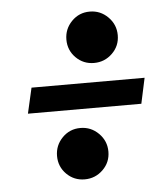

<svg xmlns="http://www.w3.org/2000/svg" viewBox="-43 -637 502 592"><g transform="rotate(-5 207.5 -341.0)"><path d="M200 -462C215.3 -446.7 234 -439 256 -439C278 -439 296.8 -446.7 312.5 -462C328.2 -477.3 336 -496 336 -518C336 -540 328.2 -558.8 312.5 -574.5C296.8 -590.2 278 -598 256 -598C234 -598 215.3 -590.2 200 -574.5C184.7 -558.8 177 -540 177 -518C177 -496 184.7 -477.3 200 -462ZM57 -380 39 -301H390L407 -380ZM140 -107C155.3 -91.7 174 -84 196 -84C218 -84 236.8 -91.7 252.5 -107C268.2 -122.3 276 -141 276 -163C276 -185 268.2 -203.8 252.5 -219.5C236.8 -235.2 218 -243 196 -243C174 -243 155.3 -235.2 140 -219.5C124.7 -203.8 117 -185 117 -163C117 -141 124.7 -122.3 140 -107Z"/></g></svg>

Font: DonutKreme
Style: Regular
Weight: 400
Designer: Impallari Type
Foundry: Impallari Type
Version: Version 2.100